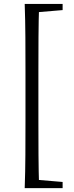

<svg xmlns="http://www.w3.org/2000/svg" viewBox="-20 -798 384 991"><path d="M107.5 172.9Q110.5 88.8 111 2Q111.5 -84.8 111.5 -171.8V-432.8Q111.5 -518.8 111 -605.2Q110.5 -691.7 107.5 -777.6H182Q179.2 -693.6 178.7 -606.7Q178.2 -519.9 178.2 -432.9V-171.9Q178.2 -86.1 178.7 0.5Q179.2 87.1 182 172.9ZM144 172.9V129.4H163.5L303.2 141.2V172.9ZM144 -734.1V-777.6H303.2V-745.9L163.5 -734.1Z"/></svg>

Font: Source Han Serif JP VF
Style: Regular
Weight: 250
Designer: Ryoko NISHIZUKA 西塚涼子 (kana & ideographs); Frank Grießhammer (Latin, Greek & Cyrillic); Wenlong ZHANG 张文龙 (bopomofo); San
Foundry: Adobe
Version: Version 2.001;hotconv 1.1.0;makeotfexe 2.6.0